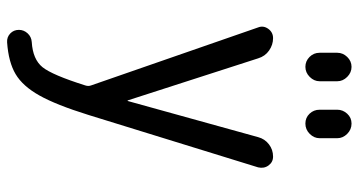

<svg xmlns="http://www.w3.org/2000/svg" viewBox="-254 -526 1009 540"><g transform="rotate(90 250.0 -255.5)"><path d="M288.1 -700.2Q288.1 -715.8 299.3 -728Q310.5 -740.2 327.1 -740.2Q343.8 -740.2 356 -728Q368.2 -715.8 368.2 -700.2V-650.4Q368.2 -634.8 356 -622.6Q343.8 -610.4 327.1 -610.4Q310.5 -610.4 299.3 -622.1Q288.1 -633.8 288.1 -650.4ZM127.9 -700.2Q127.9 -715.8 139.6 -728Q151.4 -740.2 167.5 -740.2Q183.6 -740.2 195.8 -728Q208 -715.8 208 -700.2V-650.4Q208 -634.8 195.8 -622.6Q183.6 -610.4 167.5 -610.4Q151.4 -610.4 139.6 -622.1Q127.9 -633.8 127.9 -650.4ZM219.7 -7.8 56.6 -477.5Q50.8 -492.2 60.5 -505.9Q70.3 -519.5 86.9 -519.5Q105.5 -519.5 121.6 -508.3Q137.7 -497.1 143.6 -477.5L261.7 -111.3Q261.7 -110.4 262.7 -110.4Q263.7 -110.4 263.7 -111.3L365.2 -477.5Q370.1 -496.1 385.3 -507.8Q400.4 -519.5 419.9 -519.5Q435.5 -519.5 444.8 -506.8Q454.1 -494.1 450.2 -477.5L302.7 0Q274.4 90.8 248 137.7Q221.7 184.6 188 204.6Q154.3 224.6 98.6 228.5Q84 229.5 73.7 219.7Q63.5 210 63.5 195.3Q63.5 181.6 73.2 170.9Q83 160.2 97.7 159.2Q146.5 156.2 168.5 128.9Q190.4 101.6 219.7 8.8Q222.7 0 219.7 -7.8Z"/></g></svg>

Font: Rounded Mgen+ 2m regular
Style: Regular
Weight: 400
Designer: [Source Han Sans]
Ryoko NISHIZUKA  (kana & ideographs); Paul D. Hunt (Latin, Greek & Cyrillic); Wenlong ZHANG  (bopomofo
Version: Version 1.059.20150602